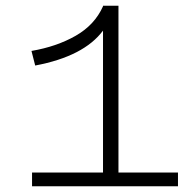

<svg xmlns="http://www.w3.org/2000/svg" viewBox="-20 -651 677 671"><path d="M602 -48V0H92V-48H340V-544Q273 -454 103 -422L90 -473Q178 -488 244.5 -526Q311 -564 340 -629V-631H394V-48Z"/></svg>

Font: BioRhyme Expanded Light
Style: Regular
Weight: 300
Width: 7
Designer: Aoife Mooney
Foundry: Aoife Mooney Type
Version: Version 1.001